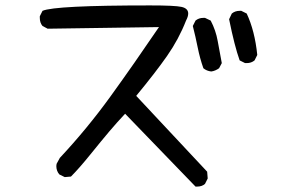

<svg xmlns="http://www.w3.org/2000/svg" viewBox="-20 -677 1040 709"><path d="M708 12H702L442 -257Q411 -224 383.5 -191.5Q356 -159 314 -107Q272 -55 242 -25L219 -23L199 -33Q188 -46 188 -64L189 -72L201 -94Q302 -202 388 -321Q474 -440 567 -577L156 -571L137 -581Q127 -593 127 -611V-617L137 -637Q182 -657 534 -657Q626 -657 650.5 -651.5Q675 -646 675 -627Q675 -616 667 -601Q640 -532 597 -470.5Q554 -409 483 -323L745 -43L747 -18L737 2Q726 12 708 12ZM760 -413Q743 -415 731 -425Q718 -462 710 -502Q702 -542 692 -581L702 -601Q714 -611 731 -611H737L758 -601Q777 -565 784 -525Q791 -485 799 -444L789 -425Q775 -415 760 -413ZM891 -444H885L865 -454Q846 -507 826 -606L836 -627Q848 -637 865 -637H871L891 -627Q921 -563 930 -474L920 -454Q908 -444 891 -444Z"/></svg>

Font: Xiaolai SC
Style: Regular
Weight: 400
Designer: Nozomi Seto 瀬戸のぞみ
Version: Version 3.11;December 4, 2020;FontCreator 13.0.0.2613 64-bit